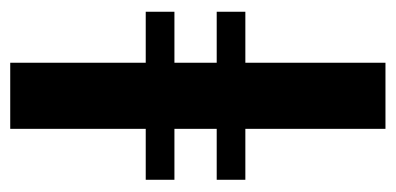

<svg xmlns="http://www.w3.org/2000/svg" viewBox="-214 -540 755 366"><g transform="rotate(90 163.0 -357.5)"><path d="M100.1 0V-258.3H2.9V-313H100.1V-393.6H2.9V-448.2H100.1V-715.3H226.1V-448.2H323.2V-393.6H226.1V-313H323.2V-258.3H226.1V0Z"/></g></svg>

Font: Elstob 8pt
Style: Bold
Weight: 700
Designer: Peter S. Baker
Version: Version 1.015